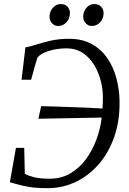

<svg xmlns="http://www.w3.org/2000/svg" viewBox="-20 -948 654 975"><path d="M223 7.5Q185.5 7.5 157.5 5Q129.5 2.5 100.5 -4Q71.5 -10.5 30 -22.5L61 -197H103L106 -65.5Q122.5 -56 152.2 -48.2Q182 -40.5 233 -40.5Q291 -40.5 336.8 -67.2Q382.5 -94 415.8 -138.8Q449 -183.5 469.5 -238.8Q490 -294 496.5 -351L175 -345L189 -409Q214 -408.5 252 -407.2Q290 -406 333.5 -404.5Q377 -403 420.5 -401.2Q464 -399.5 500.5 -397Q502 -410 502.2 -425.5Q502.5 -441 502.5 -456Q502.5 -493 492 -535.8Q481.5 -578.5 459.2 -616.5Q437 -654.5 401.2 -678.5Q365.5 -702.5 315 -702.5Q290.5 -702.5 261.8 -697.5Q233 -692.5 208 -682Q183 -671.5 170 -655.5Q166 -642.5 161.8 -628.5Q157.5 -614.5 153.5 -600Q149.5 -585.5 145.8 -571Q142 -556.5 138 -543H89.5L109 -707.5Q130.5 -710.5 162.5 -721Q194.5 -731.5 236.5 -741.2Q278.5 -751 330 -751Q398.5 -751 447 -723.8Q495.5 -696.5 526 -651.2Q556.5 -606 571.2 -550.2Q586 -494.5 587 -437.5Q589 -336.5 560.8 -254.8Q532.5 -173 481.5 -114.2Q430.5 -55.5 364 -24Q297.5 7.5 223 7.5ZM275 -816Q257 -816 244 -830.2Q231 -844.5 231.5 -865Q232.5 -891.5 249.2 -909.5Q266 -927.5 288.5 -927.5Q310.5 -927.5 323 -914Q335.5 -900.5 335 -880.5Q334.5 -853 317.2 -834.5Q300 -816 275 -816ZM446 -816Q428 -816 415 -830.2Q402 -844.5 402.5 -865Q403.5 -891.5 419.8 -909.5Q436 -927.5 459 -927.5Q481 -927.5 493.8 -914Q506.5 -900.5 506 -880.5Q505.5 -853 488.2 -834.5Q471 -816 446 -816Z"/></svg>

Font: Merriweather 7pt Light
Style: Italic
Weight: 300
Italic angle: -7.8°
Designer: Eben Sorkin
Foundry: Eben Sorkin
Version: Version 2.200;gftools[0.9.31]